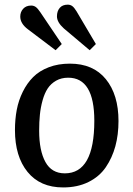

<svg xmlns="http://www.w3.org/2000/svg" viewBox="-20 -799 579 833"><path d="M369.1 -581.1 256.8 -675.8Q227.1 -702.6 227.1 -728Q227.1 -750.5 239 -764.6Q251 -778.8 273.9 -778.8Q285.2 -778.8 293.7 -772.5Q302.2 -766.1 312 -750L396 -607.9ZM221.2 -581.1 101.1 -671.9Q67.9 -696.8 67.9 -727.1Q67.9 -747.1 80.6 -761Q93.3 -774.9 115.2 -774.9Q126.5 -774.9 135.3 -768.6Q144 -762.2 154.8 -746.1L248 -607.9ZM44.9 -234.9Q44.9 -281.2 52.7 -322.5Q60.5 -363.8 78.9 -400.9Q97.2 -438 124 -464.8Q150.9 -491.7 191.7 -507.3Q232.4 -522.9 283.2 -522.9Q384.3 -522.9 439.2 -455.6Q494.1 -388.2 494.1 -273.9Q494.1 -214.8 480.5 -164.6Q466.8 -114.3 439 -73.5Q411.1 -32.7 363.8 -9.3Q316.4 14.2 253.9 14.2Q154.3 14.2 99.6 -53Q44.9 -120.1 44.9 -234.9ZM261.2 -46.9Q389.2 -46.9 389.2 -274.9Q389.2 -461.9 275.9 -461.9Q246.1 -461.9 223.4 -449Q200.7 -436 187 -415.3Q173.3 -394.5 164.8 -363.8Q156.2 -333 153.1 -301.5Q149.9 -270 149.9 -231.9Q149.9 -145.5 177 -96.2Q204.1 -46.9 261.2 -46.9Z"/></svg>

Font: Literata Book Medium
Style: Italic
Weight: 500
Italic angle: -3°
Designer: Latin by Veronika Burian and Jose Scaglione. Greek by Irene Vlachou. Cyrillic by Vera Evstafieva
Foundry: TypeTogether
Version: Version 1.003;PS 001.003;hotconv 1.0.88;makeotf.lib2.5.64775